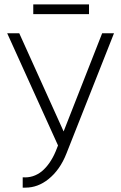

<svg xmlns="http://www.w3.org/2000/svg" viewBox="-20 -651 550 871"><path d="M383.8 -630.9Q383.8 -620.1 383.8 -586.9Q320.3 -586.9 130.9 -586.9Q130.9 -597.7 130.9 -630.9Q194.3 -630.9 383.8 -630.9ZM443.4 -500Q456.1 -500 497.1 -500Q443.4 -363.3 281.2 45.9Q252 120.1 199.2 162.1Q151.4 200.2 95.7 200.2Q89.8 200.2 83 200.2Q83 184.6 83 153.3Q130.9 157.2 169.9 126Q208 93.8 232.4 36.1Q235.4 27.3 243.2 8.8Q185.5 -118.2 12.7 -500Q26.4 -500 67.4 -500Q117.2 -388.7 268.6 -54.7Q312.5 -166 443.4 -500Z"/></svg>

Font: LeFont
Style: ExtraLight
Weight: 200
Designer: Leryon MEDIA
Version: Version 1.0